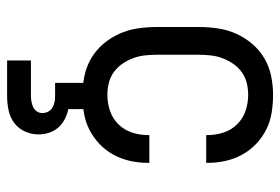

<svg xmlns="http://www.w3.org/2000/svg" viewBox="-144 -424 788 540"><g transform="rotate(90 250.0 -154.0)"><path d="M247 8Q220 8 193.5 2.5Q167 -3 144 -16.5Q121 -30 103.5 -50.5Q86 -71 75 -95.5Q64 -120 60 -146.5Q56 -173 56 -200V-320Q56 -347 60 -373.5Q64 -400 75 -424.5Q86 -449 103.5 -469.5Q121 -490 144 -503.5Q167 -517 193.5 -522.5Q220 -528 247 -528Q272 -528 297 -524Q322 -520 344 -509Q366 -498 384.5 -480.5Q403 -463 415 -441Q427 -419 432.5 -394.5Q438 -370 438 -345V-340H360V-343Q360 -366 353 -388Q346 -410 330 -426.5Q314 -443 292 -450.5Q270 -458 247 -458Q230 -458 213.5 -454Q197 -450 183 -440Q169 -430 159.5 -416Q150 -402 144 -386.5Q138 -371 136 -354Q134 -337 134 -320V-200Q134 -183 136 -166Q138 -149 144 -133.5Q150 -118 159.5 -104Q169 -90 183 -80Q197 -70 213.5 -66Q230 -62 247 -62Q270 -62 292 -69.5Q314 -77 330 -93.5Q346 -110 353 -132Q360 -154 360 -177V-180H438V-175Q438 -150 432.5 -125.5Q427 -101 415 -79Q403 -57 384.5 -39.5Q366 -22 344 -11Q322 0 297 4Q272 8 247 8ZM250 220H150V153H250Q258 153 266 151.5Q274 150 281.5 146.5Q289 143 293.5 136Q298 129 298 121Q298 112 294 104.5Q290 97 282.5 92.5Q275 88 266.5 86.5Q258 85 250 85H213V-62H287V48Q302 51 315.5 58Q329 65 339 76.5Q349 88 353.5 102.5Q358 117 358 132Q358 152 349.5 170.5Q341 189 325 200.5Q309 212 289.5 216Q270 220 250 220Z"/></g></svg>

Font: Iosevka Term
Style: Regular
Weight: 400
Monospace: yes
Designer: Belleve Invis
Foundry: Belleve Invis
Version: Version 30.0.1